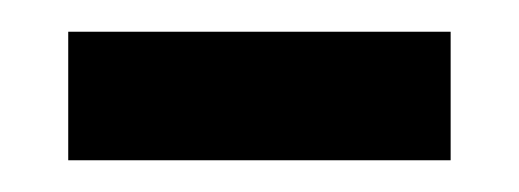

<svg xmlns="http://www.w3.org/2000/svg" viewBox="-20 -333 327 121"><path d="M23 -232H264V-313H23Z"/></svg>

Font: Noto Serif Armenian SemiCondensed Medium
Style: Regular
Weight: 500
Width: 4
Designer: Monotype Design Team
Foundry: Monotype Imaging Inc.
Version: Version 2.008